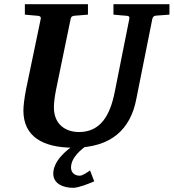

<svg xmlns="http://www.w3.org/2000/svg" viewBox="-20 -691 831 919"><path d="M791 -621V-671H523V-621C550 -618 580 -616 580 -616C596 -615 601 -613 599 -601L529 -250C507 -140 462 -59 358 -59C298 -59 238 -92 238 -177C238 -195 241 -227 249 -265L318 -600C320 -612 327 -615 339 -616C339 -616 370 -618 401 -621V-671H99V-621C126 -618 155 -616 155 -616C169 -615 177 -613 175 -601L105 -265C96 -220 92 -181 92 -162C92 -38 184 16 332 16C516 16 605 -76 632 -215L709 -600C711 -609 716 -615 725 -616ZM431 177 411 125C399 133 375 150 362 150C338 150 320 136 320 111C320 63 368 23 405 -1H342C295 28 235 81 235 140C235 191 287 208 330 208C356 208 406 188 431 177Z"/></svg>

Font: Veleka
Style: Bold Italic
Weight: 700
Italic angle: -12°
Designer: Stefan Peev, Context Ltd, 2016; SIL International, 1997-2014.
Foundry: Stefan Peev, Context Ltd, 2016
Version: Version 5.000